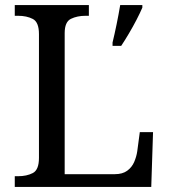

<svg xmlns="http://www.w3.org/2000/svg" viewBox="-20 -734 663 754"><path d="M38 0V-42H51Q85 -42 109 -54.5Q133 -67 133 -114V-600Q133 -647 109 -659.5Q85 -672 51 -672H38V-714H329V-672H316Q283 -672 258.5 -660Q234 -648 234 -604V-50H431Q461 -50 479.5 -63.5Q498 -77 507 -98Q516 -119 519 -140L529 -215H581L574 0ZM422 -567Q430 -600 438 -639Q446 -678 452 -714H539V-704Q530 -683 516 -656Q502 -629 486 -602Q470 -575 456 -554H422Z"/></svg>

Font: Noto Serif Old Uyghur
Style: Regular
Weight: 400
Designer: Lewis McGuffie
Foundry: Google LLC
Version: Version 1.003; ttfautohint (v1.8.4.7-5d5b)